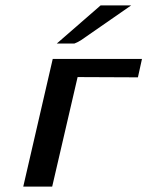

<svg xmlns="http://www.w3.org/2000/svg" viewBox="-20 -690 545 710"><path d="M190 -529 352 -670H465L279 -541Q264 -532 255 -529ZM66 0 175 -472H505L490 -404L267 -405L173 0Z"/></svg>

Font: Coval
Style: Medium Italic
Weight: 500
Foundry: Context Ltd
Version: Version 001.000